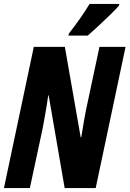

<svg xmlns="http://www.w3.org/2000/svg" viewBox="-24 -951 655 971"><path d="M420 -771Q435 -784 467.5 -814Q500 -844 532 -875Q564 -906 578 -923L579 -931H429Q386 -860 324 -781L322 -771ZM127 0 192 -303Q197 -330 205 -375Q213 -420 220 -469H222L303 0H460L611 -714H479L414 -409Q408 -382 401 -341Q394 -300 387 -257H384L304 -714H147L-4 0Z"/></svg>

Font: Noto Sans UI Condensed ExtraBold
Style: Italic
Weight: 800
Width: 3
Designer: Monotype Design Team
Foundry: Monotype Imaging Inc.
Version: 1.001